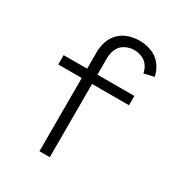

<svg xmlns="http://www.w3.org/2000/svg" viewBox="-179 -879 932 999"><g transform="rotate(30 287.5 -379.5)"><path d="M205 0V-440H64V-496H205V-595Q205 -628 215.5 -659.5Q226 -691 249.5 -714.5Q273 -738 305 -748.5Q337 -759 370 -759Q407 -759 442.5 -745.5Q478 -732 501 -701.5Q524 -671 531 -635L471 -621Q467 -645 452.5 -665Q438 -685 415.5 -694Q393 -703 370 -703Q342 -703 316 -689.5Q290 -676 278.5 -649.5Q267 -623 267 -595V-496H489V-440H267V0Z"/></g></svg>

Font: Jozsika Light
Style: Regular
Weight: 300
Monospace: yes
Designer: Belleve Invis
Foundry: Belleve Invis
Version: 2.1.0